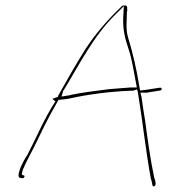

<svg xmlns="http://www.w3.org/2000/svg" viewBox="-20 -597 643 696"><path d="M54 48 62 49C67 49 68 45 69 42C70 38 63 40 59 35L62 20C68 5 77 -13 87 -32C112 -78 135 -132 163 -183L192 -235H194C207 -237 221 -237 237 -241C301 -255 377 -265 452 -268H462L477 -273L480 -261C497 -159 509 -44 527 51C535 74 530 81 539 78C550 75 540 49 539 47C525 -20 516 -85 506 -160C501 -188 497 -217 493 -245L489 -261H515L516 -262H517C543 -266 548 -267 561 -269C564 -270 566 -271 566 -275C566 -279 565 -279 558 -279C549 -278 511 -271 490 -269H488L486 -279C475 -346 462 -404 444 -462C435 -495 440 -519 440 -554L442 -561C442 -561 440 -564 441 -568C442 -574 438 -577 435 -577C421 -577 425 -578 417 -570C372 -527 327 -476 291 -421C256 -366 224 -309 192 -252L190 -246L176 -241C174 -240 171 -240 170 -239C172 -236 179 -232 181 -229L180 -228C141 -169 112 -98 78 -33L77 -31H76C55 3 37 47 54 48ZM193 -254V-255ZM203 -247 209 -267V-269L211 -270C267 -362 319 -467 399 -545L429 -575L427 -540C424 -492 433 -457 447 -416C459 -380 465 -336 473 -296L476 -280H454L377 -274C332 -268 278 -262 236 -253L235 -252H234ZM209 -267H210ZM562 -271H563ZM527 51V52Z"/></svg>

Font: Stray Cat
Style: HlExtObl
Weight: 100
Version: Version 1.0